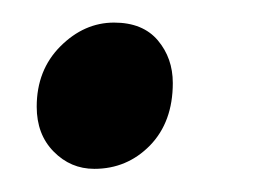

<svg xmlns="http://www.w3.org/2000/svg" viewBox="-20 -139 242 170"><path d="M12.5 -44.5Q12.5 -77 33.5 -98Q54.5 -119 81 -119Q106.5 -119 119.8 -103.2Q133 -87.5 133 -65.5Q133 -31 112.8 -10.2Q92.5 10.5 63.5 10.5Q42.5 10.5 27.5 -4.8Q12.5 -20 12.5 -44.5Z"/></svg>

Font: Merriweather 96pt Medium
Style: Italic
Weight: 500
Italic angle: -7.8°
Version: Version 2.101